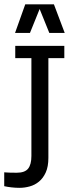

<svg xmlns="http://www.w3.org/2000/svg" viewBox="-51 -778 343 900"><path d="M19.5 -623.5 67.4 -757.8H201.7L252.4 -623.5H180.2L134.8 -735.8L89.4 -623.5ZM-31.2 29.8Q-20 30.8 -6.1 31.2Q7.8 31.7 27.3 31.7Q65.4 31.7 80.8 12.5Q96.2 -6.8 96.2 -46.9V-505.4H20.5V-563H250.5V-505.4H175.8V-38.1Q175.8 2.9 163.6 30Q151.4 57.1 131.8 73.2Q112.3 89.4 88.1 95.9Q64 102.5 40.5 102.5Q22.5 102.5 2.9 100.3Q-16.6 98.1 -31.2 94.7Z"/></svg>

Font: Rokkitt
Style: Regular
Weight: 400
Version: Version 1.2; ttfautohint (v1.5) -l 7 -r 28 -G 50 -x 13 -D la